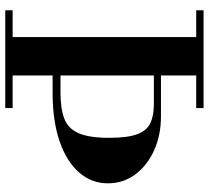

<svg xmlns="http://www.w3.org/2000/svg" viewBox="-52 -742 794 730"><g transform="rotate(90 345.0 -377.0)"><path d="M19 0V-28H121V-726H19V-754H391V-726H267V-592H422Q494 -592 551.5 -566Q609 -540 643 -494.5Q677 -449 677 -390Q677 -328 635.5 -280.5Q594 -233 517 -206.5Q440 -180 332 -180H267V-28H391V0ZM267 -210H332Q393 -210 431 -224.5Q469 -239 486.5 -279Q504 -319 504 -395Q504 -466 490 -502.5Q476 -539 447.5 -552Q419 -565 377 -565H267Z"/></g></svg>

Font: Libre Bodoni Medium
Style: Regular
Weight: 500
Designer: Pablo Impallari, Rodrigo Fuenzalida
Foundry: Impallari Type
Version: Version 2.005;gftools[0.9.23]